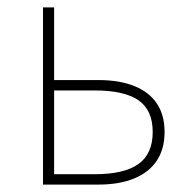

<svg xmlns="http://www.w3.org/2000/svg" viewBox="-20 -498 510 518"><path d="M96 0V-478H126V-282H246Q302 -282 342 -266Q382 -250 403 -219Q424 -188 424 -142Q424 -96 403 -64.5Q382 -33 342 -16.5Q302 0 246 0ZM126 -28H236Q315 -28 353.5 -55.5Q392 -83 392 -142Q392 -201 353.5 -227.5Q315 -254 236 -254H126Z"/></svg>

Font: Source Sans 3 Variable
Style: Regular
Weight: 200
Designer: Paul D. Hunt
Foundry: Adobe Systems Incorporated
Version: Version 3.026